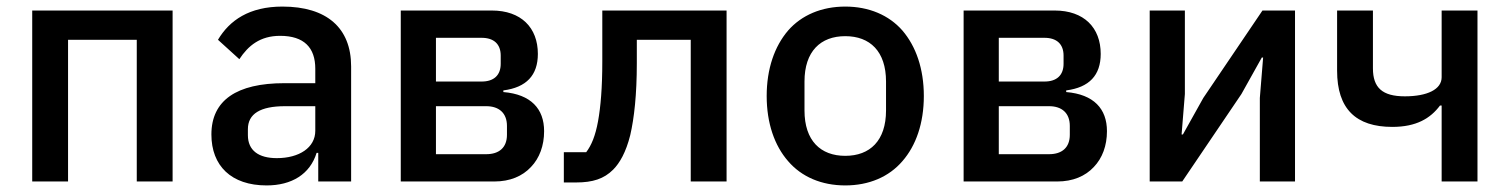

<svg xmlns="http://www.w3.org/2000/svg" viewBox="-20 -552 4592 584"><path d="M78 -520H505V0H396V-431H187V0H78Z M839 -532C738 -532 678 -490 643 -431L708 -372C735 -413 771 -443 832 -443C905 -443 939 -407 939 -343V-299H845C700 -299 623 -247 623 -143C623 -48 683 12 791 12C867 12 923 -22 943 -87H948V0H1048V-350C1048 -467 974 -532 839 -532ZM939 -154C939 -103 890 -71 822 -71C767 -71 734 -94 734 -141V-159C734 -206 772 -229 847 -229H939V-154Z M1199 -520H1476C1565 -520 1616 -468 1616 -388C1616 -323 1581 -286 1511 -277V-272C1595 -265 1635 -221 1635 -153C1635 -109 1621 -71 1595 -44C1569 -16 1531 0 1484 0H1199ZM1459 -83C1498 -83 1522 -103 1522 -142V-169C1522 -208 1498 -229 1459 -229H1306V-83ZM1445 -304C1482 -304 1503 -323 1503 -358V-383C1503 -418 1482 -437 1445 -437H1306V-304Z M1695 -89H1763C1779 -110 1791 -139 1799 -183C1807 -227 1812 -285 1812 -365V-520H2190V0H2081V-431H1917V-360C1917 -264 1909 -193 1897 -141C1884 -89 1865 -56 1845 -36C1817 -8 1783 3 1732 3H1695Z M2551 12C2479 12 2418 -14 2377 -62C2336 -109 2312 -177 2312 -260C2312 -343 2336 -411 2377 -459C2418 -506 2479 -532 2551 -532C2623 -532 2684 -506 2725 -459C2766 -411 2790 -343 2790 -260C2790 -177 2766 -109 2725 -62C2684 -14 2623 12 2551 12ZM2551 -78C2626 -78 2675 -124 2675 -216V-304C2675 -396 2626 -442 2551 -442C2476 -442 2427 -396 2427 -304V-216C2427 -124 2476 -78 2551 -78Z M2911 -520H3188C3277 -520 3328 -468 3328 -388C3328 -323 3293 -286 3223 -277V-272C3307 -265 3347 -221 3347 -153C3347 -109 3333 -71 3307 -44C3281 -16 3243 0 3196 0H2911ZM3171 -83C3210 -83 3234 -103 3234 -142V-169C3234 -208 3210 -229 3171 -229H3018V-83ZM3157 -304C3194 -304 3215 -323 3215 -358V-383C3215 -418 3194 -437 3157 -437H3018V-304Z M3477 -520H3584V-266L3574 -143H3578L3640 -254L3820 -520H3919V0H3812V-254L3822 -377H3818L3756 -266L3576 0H3477Z M4365 -231H4360C4331 -192 4288 -166 4215 -166C4104 -166 4047 -221 4047 -337V-520H4156V-344C4156 -285 4185 -259 4253 -259C4321 -259 4365 -280 4365 -317V-520H4474V0H4365Z"/></svg>

Font: Plexus Sans Medium
Style: Regular
Weight: 500
Version: Version 2.001;PS 002.001;hotconv 1.0.70;makeotf.lib2.5.58329